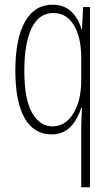

<svg xmlns="http://www.w3.org/2000/svg" viewBox="-20 -559 470 813"><path d="M324 -20Q324 -33 325 -56Q326 -79 327 -103H324Q308 -52 277.5 -21Q247 10 198 10Q124 10 84.5 -58.5Q45 -127 45 -260Q45 -394 85.5 -466.5Q126 -539 202 -539Q252 -539 282.5 -509.5Q313 -480 325 -435H327L332 -529H361V234H324ZM202 -24Q257 -24 290.5 -78.5Q324 -133 324 -220V-312Q324 -402 292.5 -453Q261 -504 206 -504Q145 -504 114 -440Q83 -376 83 -260Q83 -138 116 -81Q149 -24 202 -24Z"/></svg>

Font: Noto Sans Malayalam ExtraCondensed ExtraLight
Style: Regular
Weight: 200
Width: 2
Designer: Jelle Bosma - Monotype Design Team
Foundry: Monotype Imaging Inc.
Version: Version 2.104; ttfautohint (v1.8.4.7-5d5b)